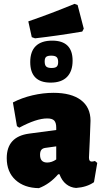

<svg xmlns="http://www.w3.org/2000/svg" viewBox="-20 -966 543 997"><path d="M383 -940 415 -817 407 -802Q277 -780 162 -767L145 -773L127 -855Q244 -895 367 -946ZM357 -651Q357 -596 328 -566.5Q299 -537 243 -537Q137 -537 137 -644Q137 -699 166 -727Q195 -755 251 -755Q357 -755 357 -651ZM212 -647Q212 -628 220 -620.5Q228 -613 248 -613Q267 -613 274.5 -620Q282 -627 282 -644Q282 -662 274 -669.5Q266 -677 246 -677Q227 -677 219.5 -670.5Q212 -664 212 -647ZM450 -339Q450 -319 446 -233Q442 -157 442 -148Q442 -137 445.5 -132Q449 -127 456 -127Q463 -127 473 -130L485 -120L468 -20Q431 6 375 10Q346 8 323.5 -10Q301 -28 289 -61H282Q238 -10 182 11Q106 10 60.5 -31.5Q15 -73 15 -145Q15 -256 130 -272L272 -291V-303Q272 -329 261.5 -340Q251 -351 225 -351Q169 -351 80 -303L68 -311L47 -434Q93 -458 148.5 -471Q204 -484 258 -484Q350 -484 400 -446.5Q450 -409 450 -339ZM215 -198Q201 -196 194.5 -187.5Q188 -179 188 -162Q188 -122 225 -122Q249 -122 272 -138V-206Z"/></svg>

Font: Luna Sans Black
Style: Regular
Weight: 900
Designer: Juan Pablo del Peral
Foundry: Huerta Tipografica
Version: Version 2.001; ttfautohint (v1.5)